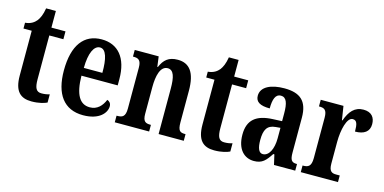

<svg xmlns="http://www.w3.org/2000/svg" viewBox="-67 -1010 2744 1371"><g transform="rotate(15 1305.5 -324.5)"><path d="M206 10C262 10 301 -3 320 -12V-73C302 -67 282 -64 260 -64C221 -64 208 -91 208 -155V-478H312V-536H208V-659H136C128 -610 115 -583 100 -563C83 -542 57 -524 17 -521V-478H78V-147C78 -30 125 10 206 10Z M587 10C707 10 756 -52 756 -101C756 -123 743 -136 727 -141C708 -95 675 -57 619 -57C545 -57 506 -120 504 -260H772V-306C772 -464 698 -548 578 -548C448 -548 373 -452 373 -264C373 -90 445 10 587 10ZM643 -318H506C507 -428 536 -489 581 -489C626 -489 644 -422 643 -318Z M820 0H1074V-49H1070C1034 -49 1014 -58 1014 -115V-313C1014 -394 1031 -471 1086 -471C1131 -471 1144 -420 1144 -335V0H1330V-49H1326C1290 -49 1273 -58 1273 -120V-354C1273 -489 1227 -548 1140 -548C1073 -548 1039 -518 1015 -461H1011L1001 -536H824V-487H828C863 -487 885 -478 885 -421V-119C885 -58 862 -49 825 -49H820Z M1557 10C1613 10 1652 -3 1671 -12V-73C1653 -67 1633 -64 1611 -64C1572 -64 1559 -91 1559 -155V-478H1663V-536H1559V-659H1487C1479 -610 1466 -583 1451 -563C1434 -542 1408 -524 1368 -521V-478H1429V-147C1429 -30 1476 10 1557 10Z M1850 10C1912 10 1936 -20 1972 -74H1980L1997 0H2154V-49H2151C2114 -49 2102 -65 2102 -120V-377C2102 -502 2043 -548 1928 -548C1831 -548 1757 -515 1757 -448C1757 -403 1791 -382 1863 -382C1863 -450 1878 -491 1917 -491C1959 -491 1972 -449 1972 -373V-317L1905 -314C1783 -309 1723 -260 1723 -152C1723 -41 1780 10 1850 10ZM1899 -54C1869 -54 1856 -89 1856 -147C1856 -222 1876 -260 1939 -265L1973 -268V-191C1973 -111 1944 -54 1899 -54Z M2195 0H2470V-49H2444C2412 -49 2390 -57 2390 -116V-276C2390 -364 2413 -462 2456 -462C2487 -462 2494 -435 2494 -380C2560 -380 2599 -407 2599 -462C2599 -512 2573 -547 2513 -547C2448 -547 2412 -504 2387 -434H2383L2367 -536H2199V-487H2202C2238 -487 2259 -478 2259 -419V-121C2259 -58 2235 -49 2198 -49H2195Z"/></g></svg>

Font: Noto Serif Bengali ExtraCondensed
Style: Regular
Weight: 400
Width: 2
Designer: Juan Bruce, Universal Thirst, Indian Type Foundry and the Monotype Design Team.
Foundry: Monotype Imaging Inc.
Version: Version 2.003